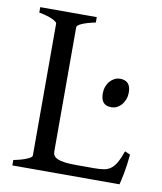

<svg xmlns="http://www.w3.org/2000/svg" viewBox="-73 -675 622 735"><g transform="rotate(10 238.0 -307.5)"><path d="M460.9 -119.1Q457 -76.7 450.9 -45.4Q444.8 -14.2 440.9 0H24.4V-21Q57.6 -27.8 76.4 -35.9Q95.2 -43.9 95.2 -50.8V-564Q95.2 -569.8 77.4 -578.6Q59.6 -587.4 24.4 -594.2V-615.2H244.1V-594.2Q210.9 -587.4 192.1 -579.1Q173.3 -570.8 173.3 -564V-80.1Q173.3 -71.3 177.5 -64.7Q181.6 -58.1 191.9 -53.5Q202.1 -48.8 219.7 -46.4Q237.3 -43.9 264.2 -43.9H334Q356.4 -43.9 371.8 -46.4Q387.2 -48.8 398.9 -57.4Q410.6 -65.9 420.2 -82.5Q429.7 -99.1 439.9 -127.9ZM415 -352.1Q415 -338.4 410.6 -326.2Q406.2 -314 398.7 -304.9Q391.1 -295.9 380.9 -290.5Q370.6 -285.2 358.4 -285.2Q336.4 -285.2 326.9 -297.4Q317.4 -309.6 317.4 -332Q317.4 -345.7 321.8 -357.9Q326.2 -370.1 334 -379.2Q341.8 -388.2 351.8 -393.3Q361.8 -398.4 373.5 -398.4Q415 -398.4 415 -352.1Z"/></g></svg>

Font: Gentium Plus
Style: Regular
Weight: 400
Designer: J. Victor Gaultney, Annie Olsen, Iska Routamaa
Foundry: SIL International
Version: Version 1.510